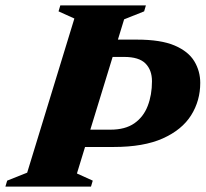

<svg xmlns="http://www.w3.org/2000/svg" viewBox="-55 -690 760 710"><path d="M220 -621.5 161.5 -648 168 -670H484.5L478 -648L404 -618.5L381 -543.5H451.5Q539.5 -543.5 590.5 -521.8Q641.5 -500 663.5 -463.5Q685.5 -427 685.5 -383.5Q685.5 -317.5 651.8 -263.8Q618 -210 547.2 -178.2Q476.5 -146.5 365.5 -146.5H259.5L229.5 -48.5L288 -22L281.5 0H-35L-28.5 -22L45.5 -51.5ZM353.5 -210.5Q408 -210.5 441.8 -234Q475.5 -257.5 491.2 -298.2Q507 -339 507 -389.5Q507 -431 483 -455.2Q459 -479.5 404 -479.5H361.5L279 -210.5Z"/></svg>

Font: Newsreader 16pt ExtraBold
Style: Italic
Weight: 800
Italic angle: -17°
Designer: Hugues Gentile
Foundry: Production Type
Version: Version 1.003; ttfautohint (v1.8.3)